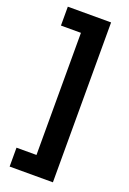

<svg xmlns="http://www.w3.org/2000/svg" viewBox="-165 -770 661 984"><g transform="rotate(20 165.5 -278.0)"><path d="M25 55H134V-611H25V-714H261V158H25Z"/></g></svg>

Font: Noto Sans Tai Tham
Style: Regular
Weight: 400
Designer: Monotype Design Team 2013. Revised by David WIlliams 2020
Foundry: Monotype Imaging Inc.
Version: Version 2.002